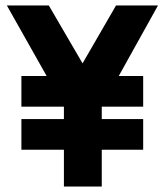

<svg xmlns="http://www.w3.org/2000/svg" viewBox="-20 -680 600 700"><path d="M58 -291V-403H150L5 -660H158L281 -449L403 -660H556L413 -403H502V-291H351V-246H502V-134H351V0H213V-134H58V-246H213V-291Z"/></svg>

Font: Titillium Web
Style: Bold
Weight: 700
Version: Version 1.001;PS 57.000;hotconv 1.0.70;makeotf.lib2.5.55311